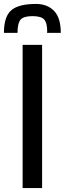

<svg xmlns="http://www.w3.org/2000/svg" viewBox="-30 -956 329 976"><path d="M1 0ZM184 0H85V-728H184ZM279 -789H209Q210 -791 210 -795Q210 -840 194.5 -857Q179 -874 135 -874Q90 -874 74.5 -856Q59 -838 59 -789H-10Q-10 -872 27.5 -904Q65 -936 153 -936Q210 -936 244.5 -901Q279 -866 279 -789Z"/></svg>

Font: Myanmar Chatu
Style: Regular
Weight: 400
Designer: Danh Hong
Foundry: Google Inc.
Version: Version 2.00 November 20, 2015